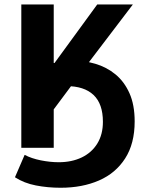

<svg xmlns="http://www.w3.org/2000/svg" viewBox="-20 -672 656 873"><path d="M76.9 0V-651.8H224.3V-385.5H227.9L422.2 -651.8H584.2L380.3 -383.9L224.3 -174.7V0ZM255.6 181.7Q196.8 181.7 143.1 171.2Q89.5 160.8 48 134L92 32.2Q123.5 48.7 166.1 57.2Q208.8 65.6 247.1 65.6Q306 65.6 351.5 43.9Q396.9 22.1 422.4 -19.2Q447.9 -60.5 447.9 -118.2Q447.9 -199.8 405.3 -240.2Q362.8 -280.5 281.6 -280.5L306.2 -397.2Q361.8 -397.2 413.4 -382Q465 -366.8 505.2 -333.7Q545.3 -300.7 568.8 -247.9Q592.3 -195.2 592.3 -119.9Q592.3 -18.8 549 48.4Q505.8 115.7 429.8 148.7Q353.8 181.7 255.6 181.7Z"/></svg>

Font: Source Sans 3 VF
Style: Regular
Weight: 200
Designer: Paul D. Hunt
Foundry: Adobe
Version: Version 3.046;hotconv 1.0.118;makeotfexe 2.5.65603